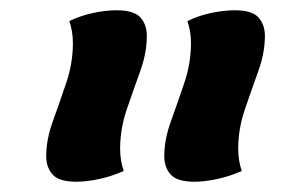

<svg xmlns="http://www.w3.org/2000/svg" viewBox="-20 -800 556 374"><path d="M359 -446Q325 -446 312.5 -460Q300 -474 300 -496Q300 -528 313 -564Q326 -600 339 -638.5Q352 -677 352 -716Q352 -739 345 -759Q368 -770 392.5 -775Q417 -780 437 -780Q471 -780 483.5 -766Q496 -752 496 -730Q496 -697 483 -661Q470 -625 457 -587Q444 -549 444 -510Q444 -487 451 -467Q429 -457 404 -451.5Q379 -446 359 -446ZM129 -446Q95 -446 82.5 -460Q70 -474 70 -496Q70 -528 83 -564Q96 -600 109 -638.5Q122 -677 122 -716Q122 -739 115 -759Q138 -770 162.5 -775Q187 -780 207 -780Q241 -780 253.5 -766Q266 -752 266 -730Q266 -697 253 -661Q240 -625 227 -587Q214 -549 214 -510Q214 -487 221 -467Q199 -457 174 -451.5Q149 -446 129 -446Z"/></svg>

Font: Lemon
Style: Regular
Weight: 400
Designer: Eduardo Rodriguez Tunni
Foundry: Eduardo Rodriguez Tunni
Version: Version 1.003; ttfautohint (v1.8.4.7-5d5b);gftools[0.9.24]